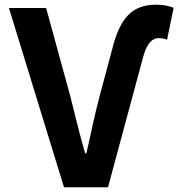

<svg xmlns="http://www.w3.org/2000/svg" viewBox="-20 -796 758 816"><path d="M18 -762 252 0H439L589 -556C603 -605 622 -634 656 -634C670 -634 682 -631 690 -627L718 -763C695 -771 678 -776 643 -776C540 -776 489 -718 456 -584L404 -390C381 -304 367 -229 347 -144H342C317 -229 300 -304 278 -390L176 -762Z"/></svg>

Font: Kawkab Mono
Style: Bold
Weight: 700
Monospace: yes
Designer: Abdullah Arif
Foundry: Abdullah Arif
Version: Version 1.000;PS 000.500;hotconv 1.0.88;makeotf.lib2.5.64775